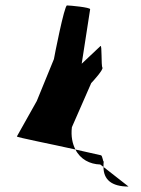

<svg xmlns="http://www.w3.org/2000/svg" viewBox="-20 -723 516 705"><path d="M42 -222C39 -219 173 -193 257 -174C246 -195 240 -223 244 -256L315 -418C321 -424 361 -468 356 -475C351 -482 355 -560 349 -554L280 -489L311 -689C312 -696 237 -703 226 -703C216 -703 179 -513 178 -506L115 -352ZM257 -174C275 -138 310 -120 348 -119L360 -110C360 -117 360 -124 361 -132C359 -121 357 -153 350 -153C350 -153 309 -162 257 -174ZM360 -110C360 -64 389 -38 452 -38Z"/></svg>

Font: Ampere
Style: CndIta
Weight: 400
Version: Version 1